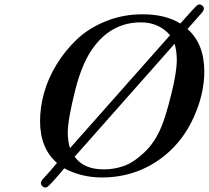

<svg xmlns="http://www.w3.org/2000/svg" viewBox="-20 -772 934 859"><path d="M159.2 -230Q159.2 -291 177 -356Q194.8 -420.9 233.4 -483.9Q272 -546.9 324.5 -596.4Q377 -646 453.4 -677Q529.8 -708 617.2 -708H618.2Q720.2 -708 786.1 -667H787.1Q856 -745.1 862.8 -749Q866.7 -752 872.1 -752Q879.9 -752 886 -746.1Q892.1 -740.2 892.1 -733.2Q892.1 -726.1 883.1 -715.1Q874 -704.1 818.8 -642.1Q894 -576.2 894 -452.1Q894 -352.1 846.9 -247.6Q799.8 -143.1 715.8 -75.2Q594.7 22 435.1 22Q345.2 22 267.1 -19Q258.3 -6.8 230.2 24.7Q202.1 56.2 195.8 61Q189.9 66.9 182.9 66.9Q175.8 66.9 169.4 61Q163.1 55.2 163.1 46.9Q163.1 43 165 38.6Q167 34.2 173.1 27.6Q179.2 21 186 13.4Q192.9 5.9 207 -10Q221.2 -25.9 234.9 -43Q159.2 -108.9 159.2 -230ZM283.2 -178.2Q283.2 -142.1 293 -108.9L740.2 -613.8V-615.2Q689.5 -672.4 609.9 -671.9Q488.8 -671.9 408.2 -573.2Q350.1 -502.4 316.7 -369.4Q283.2 -236.3 283.2 -178.2ZM314 -70.8Q355 -13.7 445.8 -14.2Q489.7 -14.2 533 -29.1Q576.2 -43.9 624.5 -88.9Q672.9 -133.8 702.1 -205.1Q722.2 -252.9 746.6 -351.6Q771 -450.2 771 -503.9Q771 -541 761.2 -576.2Z"/></svg>

Font: CMU Serif
Style: BoldItalic
Weight: 700
Italic angle: -14.04°
Version: Version 0.7.0